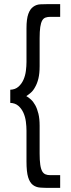

<svg xmlns="http://www.w3.org/2000/svg" viewBox="-20 -766 346 935"><path d="M273 149H218Q196 149 175.5 147.5Q155 146 140 134.5Q125 123 117 97Q109 71 109 20V-130Q109 -150 106 -173.5Q103 -197 94 -217Q85 -237 69.5 -250.5Q54 -264 30 -265V-329Q54 -330 69.5 -343.5Q85 -357 94 -377Q103 -397 106 -420.5Q109 -444 109 -464V-628Q109 -674 118 -698.5Q127 -723 142 -733Q157 -744 176.5 -745Q196 -746 218 -746H273V-684H225Q212 -684 202 -680.5Q192 -677 186 -667Q179 -655 176 -634Q173 -613 173 -579V-444Q173 -408 167 -383.5Q161 -359 151 -342Q142 -325 130.5 -315Q119 -305 108 -298Q119 -292 130.5 -281.5Q142 -271 151.5 -254Q161 -237 167 -212.5Q173 -188 173 -154V-18Q173 14 176 35.5Q179 57 186 69Q192 79 201.5 83Q211 87 225 87H273Z"/></svg>

Font: Josefin Slab SemiBold
Style: Regular
Weight: 600
Designer: Santiago Orozco
Foundry: Typemade
Version: Version 2.000